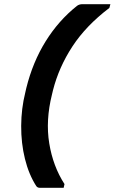

<svg xmlns="http://www.w3.org/2000/svg" viewBox="-20 -773 549 920"><path d="M349 -745Q360 -753 375 -753H509L504 -735Q392 -650 327 -550.5Q262 -451 234 -341L229 -320Q198 -196 216 -86Q234 24 289 109L285 127H172Q167 127 162.5 125.5Q158 124 154 119Q118 63 99.5 -12Q81 -87 81.5 -170Q82 -253 101 -329L106 -351Q137 -476 199 -575.5Q261 -675 349 -745Z"/></svg>

Font: Recursive Sn Lnr St SmB
Style: Italic
Weight: 600
Italic angle: -15°
Version: Version 1.079;hotconv 1.0.112;makeotfexe 2.5.65598; ttfautoh